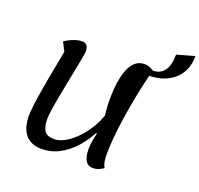

<svg xmlns="http://www.w3.org/2000/svg" viewBox="-152 -1057 1300 1252"><g transform="rotate(20 498.0 -431.5)"><path d="M618 26Q591 26 576 11.5Q561 -3 554.5 -27.5Q548 -52 548 -80Q548 -107 553 -136.5Q558 -166 565 -195L559 -196Q529 -139 484.5 -89Q440 -39 383 -8Q326 23 258 23Q215 23 186 8Q157 -7 140 -31.5Q123 -56 115.5 -86.5Q108 -117 108 -147Q108 -171 111.5 -206.5Q115 -242 123.5 -296.5Q132 -351 146.5 -430.5Q161 -510 183 -623L152 -684Q181 -704 212.5 -715.5Q244 -727 269 -727Q314 -727 314 -673Q314 -665 308 -631Q302 -597 292 -547.5Q282 -498 271 -442Q260 -386 250 -332.5Q240 -279 234 -237Q228 -195 228 -175Q228 -124 245 -94.5Q262 -65 316 -65Q357 -65 405.5 -97Q454 -129 499.5 -186.5Q545 -244 574 -321Q572 -338 569.5 -367.5Q567 -397 567 -433Q567 -468 570 -508.5Q573 -549 581.5 -587.5Q590 -626 605 -657.5Q620 -689 644.5 -708Q669 -727 705 -727Q719 -727 735.5 -721.5Q752 -716 767 -705Q753 -654 736.5 -579Q720 -504 705 -417.5Q690 -331 680.5 -244.5Q671 -158 671 -84Q671 -30 689 0Q670 13 652.5 19.5Q635 26 618 26ZM746 -665 766 -705Q819 -705 846.5 -743.5Q874 -782 874 -855L996 -889Q996 -820 965.5 -770Q935 -720 879 -692.5Q823 -665 746 -665Z"/></g></svg>

Font: Lemonada
Style: Regular
Weight: 400
Designer: Mohamed Gaber (Arabic), Eduardo Tunni (Latin)
Foundry: Kief Type Foundry
Version: Version 4.005